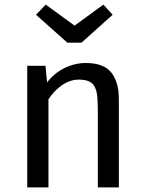

<svg xmlns="http://www.w3.org/2000/svg" viewBox="-20 -812 629 832"><path d="M98 0V-527H177L184 -455Q216 -496 260.5 -517.5Q305 -539 352 -539Q429 -539 462 -498Q495 -457 495 -383V0H404V-323Q404 -362 402 -389Q400 -416 391.5 -433.5Q383 -451 366.5 -459Q350 -467 321 -467Q300 -467 280.5 -459.5Q261 -452 244.5 -440Q228 -428 214 -412.5Q200 -397 190 -382V0ZM303 -701 428 -792 468 -748 333 -627H272L136 -748L178 -792Z"/></svg>

Font: Feura Sans
Style: Regular
Weight: 400
Designer: Carrois Corporate & Edenspiekermann
Foundry: Carrois Corporate GbR & Edenspiekermann AG
Version: Version 1.001